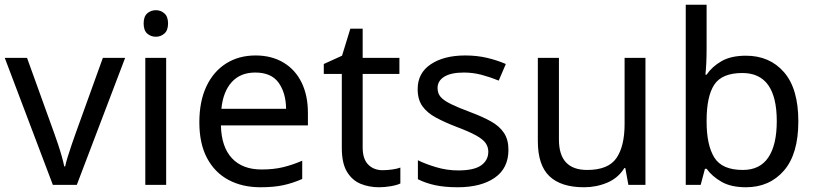

<svg xmlns="http://www.w3.org/2000/svg" viewBox="-20 -780 3443 810"><path d="M203 0 0 -536H94L208 -220Q216 -198 225 -171Q234 -144 241 -119Q248 -94 251 -78H255Q258 -94 266 -119.5Q274 -145 283 -171.5Q292 -198 300 -220L414 -536H508L304 0Z M638 -737Q658 -737 673.5 -723.5Q689 -710 689 -681Q689 -652 673.5 -638.5Q658 -625 638 -625Q616 -625 601 -638.5Q586 -652 586 -681Q586 -710 601 -723.5Q616 -737 638 -737ZM681 -536V0H593V-536Z M1058 -546Q1126 -546 1176 -516Q1226 -486 1252.5 -431.5Q1279 -377 1279 -304V-251H912Q914 -160 958.5 -112.5Q1003 -65 1083 -65Q1134 -65 1173.5 -74.5Q1213 -84 1255 -102V-25Q1214 -7 1174 1.5Q1134 10 1079 10Q1002 10 944 -21Q886 -52 853.5 -113Q821 -174 821 -264Q821 -352 850.5 -415Q880 -478 933.5 -512Q987 -546 1058 -546ZM1057 -474Q994 -474 957.5 -433.5Q921 -393 914 -321H1187Q1186 -389 1155 -431.5Q1124 -474 1057 -474Z M1594 -62Q1614 -62 1635 -65Q1656 -68 1669 -73V-6Q1655 1 1629 5.5Q1603 10 1579 10Q1537 10 1501.5 -4.5Q1466 -19 1444 -55Q1422 -91 1422 -156V-468H1346V-510L1423 -545L1458 -659H1510V-536H1665V-468H1510V-158Q1510 -109 1533.5 -85.5Q1557 -62 1594 -62Z M2125 -148Q2125 -70 2067 -30Q2009 10 1911 10Q1855 10 1814.5 1Q1774 -8 1743 -24V-104Q1775 -88 1820.5 -74.5Q1866 -61 1913 -61Q1980 -61 2010 -82.5Q2040 -104 2040 -140Q2040 -160 2029 -176Q2018 -192 1989.5 -208Q1961 -224 1908 -244Q1856 -264 1819 -284Q1782 -304 1762 -332Q1742 -360 1742 -404Q1742 -472 1797.5 -509Q1853 -546 1943 -546Q1992 -546 2034.5 -536Q2077 -526 2114 -510L2084 -440Q2050 -454 2013 -464Q1976 -474 1937 -474Q1883 -474 1854.5 -456.5Q1826 -439 1826 -409Q1826 -386 1839 -371Q1852 -356 1882.5 -341Q1913 -326 1964 -307Q2015 -288 2051 -268Q2087 -248 2106 -219.5Q2125 -191 2125 -148Z M2703 -536V0H2631L2618 -71H2614Q2588 -29 2542 -9.5Q2496 10 2444 10Q2347 10 2298 -36.5Q2249 -83 2249 -185V-536H2338V-191Q2338 -63 2457 -63Q2546 -63 2580.5 -113Q2615 -163 2615 -257V-536Z M2961 -760V-575Q2961 -541 2959.5 -511.5Q2958 -482 2956 -465H2961Q2984 -499 3024 -522Q3064 -545 3127 -545Q3227 -545 3287.5 -475.5Q3348 -406 3348 -268Q3348 -130 3287 -60Q3226 10 3127 10Q3064 10 3024 -13Q2984 -36 2961 -68H2954L2936 0H2873V-760ZM3112 -472Q3026 -472 2993.5 -423Q2961 -374 2961 -271V-267Q2961 -168 2993.5 -115.5Q3026 -63 3114 -63Q3186 -63 3221.5 -116Q3257 -169 3257 -269Q3257 -472 3112 -472Z"/></svg>

Font: Apis
Style: Regular
Weight: 400
Designer: Monotype Design Team
Foundry: Monotype Imaging Inc.
Version: Version 2.000; build 0001